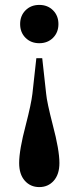

<svg xmlns="http://www.w3.org/2000/svg" viewBox="-20 -524 320 782"><path d="M222 140Q222 186 199 212Q176 238 140 238Q104 238 81 212Q58 186 58 140Q58 87 85 -15Q107 -100 112 -142L128 -287H152L168 -142Q171 -108 195 -15Q222 87 222 140ZM196 -482Q218 -460 218 -426Q218 -392 196 -370Q174 -348 140 -348Q106 -348 84 -370Q62 -392 62 -426Q62 -460 84 -482Q106 -504 140 -504Q174 -504 196 -482Z"/></svg>

Font: Old Standard TT
Style: Bold
Weight: 700
Designer: Alexey Kryukov <alexios@thessalonica.org.ru>
Version: Version 2.2